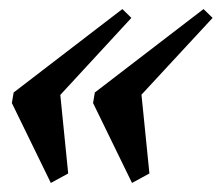

<svg xmlns="http://www.w3.org/2000/svg" viewBox="-20 -421 492 426"><path d="M272.9 -15.1 186.5 -192.4 190.4 -215.8 431.6 -400.9 451.7 -381.3 293.9 -210.9 311.5 -36.1ZM92.8 -15.1 6.3 -192.4 10.3 -215.8 251.5 -400.9 271.5 -381.3 113.8 -210.4 131.3 -36.1Z"/></svg>

Font: Elstob
Style: Bold Italic
Weight: 700
Italic angle: -20°
Designer: Peter S. Baker
Version: Version 1.015